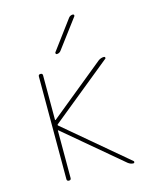

<svg xmlns="http://www.w3.org/2000/svg" viewBox="-113 -826 726 903"><g transform="rotate(-15 250.0 -375.0)"><path d="M209 -589.8Q205.1 -589.8 203.6 -593.3Q202.1 -596.7 204.1 -599.6L308.6 -740.2Q316.4 -750 329.1 -750Q333 -750 334.5 -746.6Q335.9 -743.2 334 -740.2L228.5 -599.6Q220.7 -589.8 209 -589.8ZM99.6 -9.8V-509.8Q99.6 -519.5 109.9 -519.5Q120.1 -519.5 120.1 -509.8V-293Q120.1 -292 121.1 -292H123L390.6 -509.8Q403.3 -519.5 418.9 -519.5Q422.9 -519.5 424.3 -515.6Q425.8 -511.7 422.9 -509.8L127 -269.5Q124 -266.6 127 -263.7L427.7 -9.8Q429.7 -7.8 428.7 -3.9Q427.7 0 423.8 0Q410.2 0 397.5 -9.8L123 -241.2Q122.1 -242.2 121.1 -242.2Q120.1 -242.2 120.1 -241.2V-9.8Q120.1 0 109.9 0Q99.6 0 99.6 -9.8Z"/></g></svg>

Font: Rounded-X Mgen+ 1m thin
Style: Regular
Weight: 100
Designer: [Source Han Sans]
Ryoko NISHIZUKA  (kana & ideographs); Paul D. Hunt (Latin, Greek & Cyrillic); Wenlong ZHANG  (bopomofo
Version: Version 1.059.20150602